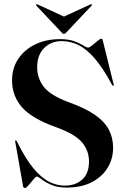

<svg xmlns="http://www.w3.org/2000/svg" viewBox="-20 -900 606 932"><path d="M304 10.5Q257.5 10.5 227.8 -3Q198 -16.5 181.5 -29.8Q165 -43 159 -43Q154 -43 142.5 -29.2Q131 -15.5 119.2 -1.5Q107.5 12.5 102 12.5Q93.5 12.5 92 4L54 -211.5Q53 -217.5 55 -218.5Q58 -220.5 61 -215.5Q103 -130 142.2 -83Q181.5 -36 219 -17.5Q256.5 1 293 1Q347 1 379.5 -28.8Q412 -58.5 412 -116Q412 -169 377.8 -209.2Q343.5 -249.5 253.5 -282Q135.5 -324 87 -379Q38.5 -434 38.5 -510Q38.5 -569.5 68.8 -614.5Q99 -659.5 151.5 -684.8Q204 -710 271.5 -710Q313.5 -710 341 -699.8Q368.5 -689.5 384.5 -679.2Q400.5 -669 408 -669Q414.5 -669 427.5 -679.8Q440.5 -690.5 453.2 -701.2Q466 -712 471 -712Q476.5 -712 478.5 -705.5L531.5 -491Q533 -485.5 530.5 -484Q527.5 -482 524.5 -487Q479.5 -571 439 -617.2Q398.5 -663.5 359.5 -682Q320.5 -700.5 280 -700.5Q228 -700.5 194.2 -666.8Q160.5 -633 160.5 -574Q160.5 -519.5 193 -478Q225.5 -436.5 312 -404.5Q394.5 -375 441.8 -341.8Q489 -308.5 509 -269.2Q529 -230 529 -183Q529 -129 502.2 -85.2Q475.5 -41.5 425.2 -15.5Q375 10.5 304 10.5ZM304 -744.5Q296.5 -735.5 290.5 -735.5Q284.5 -735.5 277 -744.5L157 -872Q153 -876.5 156 -879Q158 -881 163.5 -878L290.5 -819.5L417.5 -878Q422.5 -881 425 -879Q427.5 -876.5 424 -872Z"/></svg>

Font: Fraunces 144pt S000 SemiBold
Style: Regular
Weight: 600
Version: Version 1.000; ttfautohint (v1.8.3)